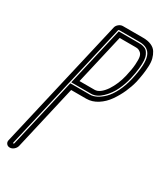

<svg xmlns="http://www.w3.org/2000/svg" viewBox="-240 -887 1006 1177"><g transform="rotate(30 263.0 -299.0)"><path d="M9 160 221 -758Q224 -773 237.5 -784Q251 -795 266 -795H409Q443 -795 467 -784.5Q491 -774 503 -755Q515 -736 521 -713Q527 -690 525.5 -659.5Q524 -629 520 -602Q516 -575 509 -542Q499 -502 481 -461.5Q463 -421 436.5 -383Q410 -345 372.5 -321Q335 -297 294 -297H187L82 160Q78 175 65 186Q52 197 37 197Q22 197 13.5 186Q5 175 9 160ZM258 -762Q254 -762 253 -758L41 160Q40 164 44 164Q48 164 49 160L162 -330H302Q322 -330 345.5 -341.5Q369 -353 394 -377Q419 -401 441 -444Q463 -487 476 -542Q503 -659 485.5 -710.5Q468 -762 402 -762ZM304 -338H164L260 -754H400Q412 -754 419 -753.5Q426 -753 439 -749Q452 -745 459.5 -737.5Q467 -730 474.5 -714.5Q482 -699 483.5 -677Q485 -655 481.5 -620.5Q478 -586 468 -542Q458 -498 437 -453.5Q416 -409 379.5 -373.5Q343 -338 304 -338ZM204 -370H311Q348 -370 386 -425Q420 -477 435 -542Q447 -593 449.5 -629Q452 -665 448.5 -683Q445 -701 433.5 -710Q422 -719 414 -720.5Q406 -722 392 -722H285Z"/></g></svg>

Font: Soda Fountain
Style: InlineOblique
Weight: 400
Version: Version 1.0